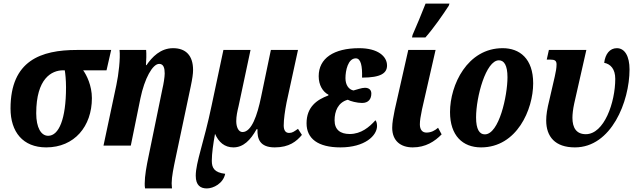

<svg xmlns="http://www.w3.org/2000/svg" viewBox="-20 -816 3568 1076"><path d="M239 10C397 10 495 -108 495 -266C495 -337 465 -396 446 -422H577L603 -536H411C210 -536 39 -477 39 -208C39 -77 108 10 239 10ZM250 -55C210 -55 183 -101 183 -181C183 -376 269 -422 334 -422H343C346 -405 350 -368 350 -327C350 -149 310 -55 250 -55Z M793 240H944C944 234 942 226 942 211C942 175 953 122 964 70L1049 -332C1058 -375 1062 -402 1062 -424C1062 -504 1022 -546 950 -546C879 -546 832 -496 801 -451H798C800 -478 801 -513 799 -536H650C655 -489 645 -399 632 -339L560 0H713L767 -265C790 -376 835 -458 872 -458C897 -458 903 -434 903 -404C903 -384 896 -342 891 -322L813 58C801 114 791 171 791 212C791 221 791 232 793 240Z M1139 240C1176 240 1231 212 1242 158C1181 151 1167 125 1167 85C1167 44 1175 -10 1185 -66C1205 -20 1238 10 1288 10C1344 10 1384 -31 1418 -92H1423C1421 -39 1435 10 1520 10C1601 10 1642 -24 1672 -60L1650 -94C1628 -79 1619 -71 1600 -71C1580 -71 1570 -86 1570 -113C1570 -147 1577 -196 1586 -242L1650 -536H1498L1443 -272C1422 -170 1390 -76 1339 -76C1316 -76 1304 -105 1304 -137C1304 -165 1310 -192 1317 -221L1384 -536H1232L1166 -225C1123 -18 1077 94 1077 169C1077 223 1104 240 1139 240Z M1888 10C2025 10 2093 -56 2093 -110C2093 -127 2088 -138 2084 -142C2050 -104 2004 -65 1940 -65C1887 -65 1855 -89 1855 -142C1855 -192 1874 -242 1929 -257C1943 -249 1981 -239 2009 -239C2045 -239 2061 -261 2061 -292C2061 -313 2047 -324 2025 -324C2006 -324 1981 -314 1961 -309C1935 -314 1916 -339 1916 -378C1916 -420 1930 -489 1974 -489C2003 -489 2011 -444 2009 -381C2116 -381 2149 -407 2149 -449C2149 -500 2098 -546 1993 -546C1850 -546 1766 -489 1766 -389C1766 -340 1788 -302 1821 -285L1820 -281C1755 -257 1698 -216 1698 -125C1698 -39 1762 10 1888 10Z M2289 -606H2364C2410 -658 2462 -733 2495 -784L2499 -796H2365C2345 -744 2313 -668 2292 -620ZM2293 10C2365 10 2416 -23 2455 -63L2435 -100C2418 -85 2397 -73 2370 -73C2347 -73 2333 -89 2333 -119C2333 -140 2337 -164 2345 -203L2421 -536H2268L2192 -200C2184 -161 2178 -128 2178 -100C2178 -27 2225 10 2293 10Z M2676 10C2877 10 2968 -203 2968 -349C2968 -488 2892 -546 2797 -546C2599 -546 2502 -340 2502 -188C2502 -56 2573 10 2676 10ZM2697 -63C2667 -63 2648 -91 2648 -158C2648 -273 2703 -478 2776 -478C2805 -478 2824 -450 2824 -383C2824 -280 2777 -63 2697 -63Z M3202 10C3406 10 3508 -247 3508 -427C3508 -500 3482 -546 3437 -546C3397 -546 3372 -513 3366 -464C3402 -457 3428 -429 3428 -374C3428 -242 3366 -64 3263 -64C3210 -64 3188 -100 3188 -156C3188 -175 3191 -204 3198 -236L3266 -536H3056L3044 -482H3064C3089 -482 3099 -476 3099 -455C3099 -434 3095 -415 3089 -387L3059 -257C3046 -205 3041 -172 3041 -141C3041 -50 3091 10 3202 10Z"/></svg>

Font: Noto Serif Condensed Extra
Style: Italic
Weight: 800
Width: 3
Italic angle: -12°
Designer: Monotype Design Team
Foundry: Monotype Imaging Inc.
Version: Version 1.901